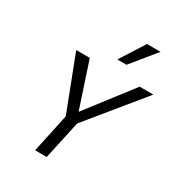

<svg xmlns="http://www.w3.org/2000/svg" viewBox="-209 -1042 1092 1177"><g transform="rotate(30 337.0 -453.5)"><path d="M336 -244 298 -296 577 -658H674ZM217 0 280 -294H363L299 0ZM286 -247 128 -658H224L344 -295ZM375 -734 485 -907H581L440 -734Z"/></g></svg>

Font: Ysabeau Office Medium
Style: Italic
Weight: 500
Italic angle: -12°
Designer: Christian Thalmann (Catharsis Fonts)
Version: Version 2.001;gftools[0.9.30]; featfreeze: tnum,lnum,ss02